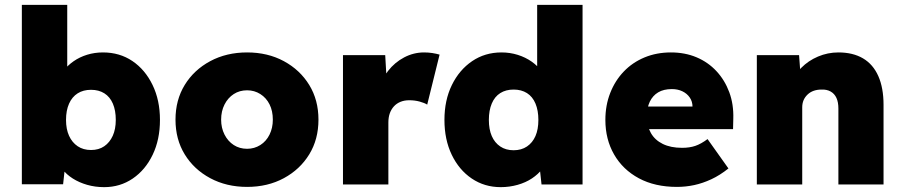

<svg xmlns="http://www.w3.org/2000/svg" viewBox="-20 -760 3721 791"><path d="M215 -110 253 -120 240 -1H70V-740H257V-404L217 -417Q223 -444 240.5 -467Q258 -490 283 -507.5Q308 -525 339 -534.5Q370 -544 404 -544Q473 -544 525.5 -508.5Q578 -473 608.5 -410Q639 -347 639 -266Q639 -185 609 -122.5Q579 -60 527 -24.5Q475 11 409 11Q372 11 339 1.5Q306 -8 280 -24.5Q254 -41 237 -63Q220 -85 215 -110ZM457 -266Q457 -305 445 -333Q433 -361 410 -375.5Q387 -390 355 -390Q323 -390 300 -375.5Q277 -361 264.5 -333Q252 -305 252 -266Q252 -228 264.5 -200.5Q277 -173 300 -157.5Q323 -142 355 -142Q387 -142 409.5 -157.5Q432 -173 444.5 -200.5Q457 -228 457 -266Z M703 -267Q703 -348 741 -410Q779 -472 846 -508Q913 -544 998 -544Q1083 -544 1149.5 -508Q1216 -472 1254 -410Q1292 -348 1292 -267Q1292 -186 1254 -124Q1216 -62 1149.5 -26Q1083 10 998 10Q913 10 846 -26Q779 -62 741 -124Q703 -186 703 -267ZM1104 -267Q1104 -303 1090.5 -330Q1077 -357 1052.5 -372.5Q1028 -388 998 -388Q967 -388 943 -372.5Q919 -357 905 -329.5Q891 -302 891 -267Q891 -233 905 -205.5Q919 -178 943 -162.5Q967 -147 998 -147Q1028 -147 1052.5 -162.5Q1077 -178 1090.5 -205.5Q1104 -233 1104 -267Z M1393 0V-533H1567L1577 -358L1538 -388Q1551 -432 1578.5 -467.5Q1606 -503 1645 -523.5Q1684 -544 1727 -544Q1745 -544 1761 -541.5Q1777 -539 1791 -535L1740 -329Q1729 -336 1709 -341.5Q1689 -347 1666 -347Q1646 -347 1630 -340.5Q1614 -334 1603 -322Q1592 -310 1586 -293.5Q1580 -277 1580 -255V0Z M1811 -266Q1811 -347 1841.5 -409.5Q1872 -472 1925 -508Q1978 -544 2046 -544Q2081 -544 2113 -534Q2145 -524 2170.5 -506Q2196 -488 2213.5 -464Q2231 -440 2236 -413L2193 -401V-740H2380V0H2211L2198 -119L2235 -112Q2231 -86 2214 -64Q2197 -42 2171.5 -25Q2146 -8 2112.5 1.5Q2079 11 2043 11Q1976 11 1923.5 -24.5Q1871 -60 1841 -122.5Q1811 -185 1811 -266ZM2198 -266Q2198 -305 2186 -333.5Q2174 -362 2151 -376.5Q2128 -391 2096 -391Q2064 -391 2041 -376.5Q2018 -362 2006 -333.5Q1994 -305 1994 -266Q1994 -227 2006 -199.5Q2018 -172 2041 -156.5Q2064 -141 2096 -141Q2128 -141 2151 -156.5Q2174 -172 2186 -199.5Q2198 -227 2198 -266Z M2474 -266Q2474 -326 2494 -377Q2514 -428 2550 -465.5Q2586 -503 2635.5 -523.5Q2685 -544 2744 -544Q2802 -544 2849.5 -524Q2897 -504 2931.5 -467Q2966 -430 2984.5 -380Q3003 -330 3001 -270L3000 -228H2580L2557 -321H2851L2833 -301V-320Q2833 -342 2821.5 -358.5Q2810 -375 2791 -384Q2772 -393 2748 -393Q2714 -393 2691.5 -379.5Q2669 -366 2657 -341Q2645 -316 2645 -281Q2645 -241 2661.5 -212Q2678 -183 2710.5 -167Q2743 -151 2790 -151Q2821 -151 2844.5 -159Q2868 -167 2895 -187L2981 -66Q2946 -38 2910.5 -21.5Q2875 -5 2840 2.5Q2805 10 2769 10Q2678 10 2612 -25.5Q2546 -61 2510 -123.5Q2474 -186 2474 -266Z M3098 -533H3272L3280 -425L3242 -413Q3252 -451 3281 -480.5Q3310 -510 3350 -527Q3390 -544 3434 -544Q3494 -544 3535.5 -519.5Q3577 -495 3598.5 -446.5Q3620 -398 3620 -328V0H3434V-313Q3434 -339 3426 -356.5Q3418 -374 3402 -383Q3386 -392 3364 -391Q3347 -391 3332.5 -386Q3318 -381 3307 -370.5Q3296 -360 3290.5 -347Q3285 -334 3285 -318V0H3192Q3158 0 3134.5 0Q3111 0 3098 0Z"/></svg>

Font: Mach ExtraBold
Style: Regular
Weight: 800
Version: Version 1.002